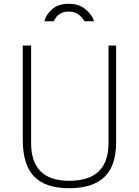

<svg xmlns="http://www.w3.org/2000/svg" viewBox="-20 -982 732 1012"><path d="M345 10Q219 10 159.5 -52Q100 -114 100 -245V-742H144V-228Q144 -29 345 -29Q552 -29 552 -228V-742H592V-230Q592 -109 530.5 -49.5Q469 10 345 10ZM426 -870Q412 -892 393 -906.5Q374 -921 342 -921Q318 -921 302 -912.5Q286 -904 280 -896.5Q274 -889 262 -870H214Q223 -906 255.5 -934Q288 -962 342 -962Q397 -962 431.5 -932.5Q466 -903 476 -870Z"/></svg>

Font: Morrison Thin
Style: Regular
Weight: 100
Designer: Pablo Impallari, Rodrigo Fuenzalida (Modified by Dan O. Williams)
Version: Version 0.03;June 6, 2019;FontCreator 11.5.0.2425 64-bit; tt